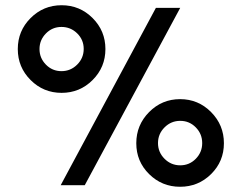

<svg xmlns="http://www.w3.org/2000/svg" viewBox="-20 -707 924 734"><path d="M609 -220Q584 -195 584 -160Q584 -125 609 -100Q634 -75 669 -75Q704 -75 728.5 -100Q753 -125 753 -160Q753 -195 728.5 -220Q704 -245 669 -245Q634 -245 609 -220ZM668.5 -328Q738 -328 787 -278.5Q836 -229 836 -159.5Q836 -90 787 -41.5Q738 7 668.5 7Q599 7 550 -41.5Q501 -90 501 -159.5Q501 -229 550 -278.5Q599 -328 668.5 -328ZM215 -604Q180 -604 155.5 -579Q131 -554 131 -519.5Q131 -485 155.5 -460Q180 -435 215 -435Q250 -435 275 -460Q300 -485 300 -520Q300 -555 275 -579.5Q250 -604 215 -604ZM215.5 -687Q285 -687 334 -638Q383 -589 383 -519.5Q383 -450 334 -401Q285 -352 215.5 -352Q146 -352 97 -401Q48 -450 48 -519.5Q48 -589 97 -638Q146 -687 215.5 -687ZM304 1H212L576 -677H669Z"/></svg>

Font: Hind Mysuru Medium
Style: Regular
Weight: 500
Designer: Manushi Parikh, Hitesh Malaviya
Foundry: Indian Type Foundry
Version: Version 0.703;PS 1.0;hotconv 1.0.86;makeotf.lib2.5.63406